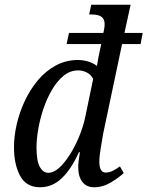

<svg xmlns="http://www.w3.org/2000/svg" viewBox="-20 -780 622 810"><path d="M149 10Q91 10 65 -38Q39 -86 39 -159Q39 -205 50.5 -255.5Q62 -306 84.5 -354Q107 -402 139.5 -441Q172 -480 214 -503Q256 -526 306 -527Q355 -527 389 -502Q391 -516 396 -542Q401 -568 407 -594H261L271 -641H416L419 -655Q426 -689 413.5 -704Q401 -719 366 -719H356L365 -760H531L505 -641H582L573 -594H495L415 -215Q411 -190 405 -155Q399 -120 399 -98Q399 -52 426 -52Q441 -52 456 -59.5Q471 -67 486 -78L502 -50Q482 -31 448 -10.5Q414 10 377 10Q345 10 327.5 -12.5Q310 -35 310 -75Q310 -96 317 -138H313Q281 -67 241 -28.5Q201 10 149 10ZM184 -51Q206 -51 229 -71.5Q252 -92 274 -126.5Q296 -161 313.5 -203Q331 -245 340 -288L373 -447Q364 -465 346.5 -474Q329 -483 310 -483Q276 -483 248.5 -460.5Q221 -438 199.5 -401.5Q178 -365 163.5 -322Q149 -279 141.5 -236Q134 -193 134 -158Q134 -101 148 -76Q162 -51 184 -51Z"/></svg>

Font: Noto Serif Condensed
Style: Italic
Weight: 400
Width: 3
Italic angle: -12°
Designer: Monotype Design Team
Foundry: Monotype Imaging Inc.
Version: Version 2.014; ttfautohint (v1.8.4.7-5d5b)